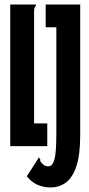

<svg xmlns="http://www.w3.org/2000/svg" viewBox="-20 -643 390 845"><path d="M202 182Q171 182 144.5 170Q118 158 98 133L151 50Q159 59 157 61.5Q155 64 162 73Q166 78 173.5 83.5Q181 89 193 89Q211 89 219.5 59Q228 29 228 -57V-523H181V-623H333V-49Q333 37 316.5 87.5Q300 138 270.5 160Q241 182 202 182ZM25 0V-623H138Q138 -616 136 -614.5Q134 -613 132 -608.5Q130 -604 130 -588V-100H188V0Z"/></svg>

Font: Inconsolata ExtraCondensed Black
Style: Regular
Weight: 900
Width: 2
Monospace: yes
Designer: Raph Levien, Cyreal, Brenton Simpson
Foundry: Raph Levien, Cyreal, Google
Version: Version 3.001; ttfautohint (v1.8.2.53-6de2)